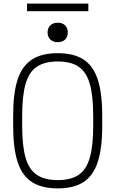

<svg xmlns="http://www.w3.org/2000/svg" viewBox="-20 -1035 640 1065"><path d="M300 10Q212 10 157.5 -25Q103 -60 78 -136Q53 -212 53 -335V-395Q53 -519 78 -594.5Q103 -670 157.5 -705Q212 -740 300 -740Q389 -740 443 -705Q497 -670 522 -594.5Q547 -519 547 -395V-335Q547 -212 522 -136Q497 -60 443 -25Q389 10 300 10ZM300 -36Q373 -36 416 -65Q459 -94 478 -160Q497 -226 497 -337V-393Q497 -504 478 -570Q459 -636 416 -665Q373 -694 300 -694Q228 -694 184.5 -665Q141 -636 122 -570Q103 -504 103 -393V-337Q103 -226 122 -160Q141 -94 184.5 -65Q228 -36 300 -36ZM300 -801Q275 -801 259.5 -815.5Q244 -830 244 -855Q244 -880 259.5 -894.5Q275 -909 300 -909Q326 -909 341 -894.5Q356 -880 356 -855Q356 -830 341 -815.5Q326 -801 300 -801ZM130 -973V-1015H470V-973Z"/></svg>

Font: M PLUS Code Latin 60 Light
Style: Regular
Weight: 300
Width: 7
Monospace: yes
Designer: Coji Morishita
Foundry: UNDERFOREST DESIGN
Version: Version 1.005; ttfautohint (v1.8.3)